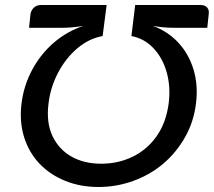

<svg xmlns="http://www.w3.org/2000/svg" viewBox="-20 -739 854 767"><path d="M373 8Q301 8 240.5 -16.5Q180 -41 138 -85Q96 -129 76.5 -190.5Q57 -252 66 -326Q75 -398 109 -461Q143 -524 195.5 -569Q248 -614 314 -636Q293 -632 271 -630Q249 -628 230 -628H96L102 -684Q105 -699 116 -709Q127 -719 144 -719H406L390 -595Q335 -585 289 -546Q243 -507 212.5 -449.5Q182 -392 174 -327Q164 -250 189.5 -196Q215 -142 265.5 -113.5Q316 -85 384 -85Q453 -85 511 -113.5Q569 -142 606.5 -196Q644 -250 654 -327Q662 -393 646 -450Q630 -507 593.5 -546Q557 -585 505 -595L520 -719H782Q799 -719 807.5 -709Q816 -699 814 -684L808 -628H674Q653 -628 631.5 -630Q610 -632 590 -636Q650 -614 692 -569Q734 -524 753 -461.5Q772 -399 763 -326Q754 -252 719 -190.5Q684 -129 632 -85Q580 -41 513 -16.5Q446 8 373 8Z"/></svg>

Font: Aleo Medium
Style: Italic
Weight: 500
Italic angle: -7°
Designer: Alessio Laiso
Foundry: Alessio Laiso
Version: Version 2.001;gftools[0.9.29]